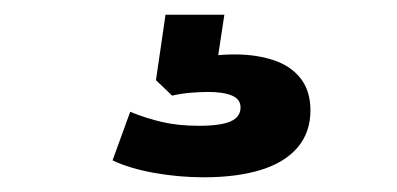

<svg xmlns="http://www.w3.org/2000/svg" viewBox="-20 -40 540 261"><path d="M257 201Q223 201 189.5 195Q156 189 133 178L157 112Q179 121 201 126Q223 131 250 131Q280 131 293.5 125Q307 119 307 106Q307 95 295.5 90Q284 85 263 85Q253 85 240 86Q227 87 214 90L192 69L205 -20H285L273 59L236 43Q250 38 266.5 36Q283 34 299 34Q329 34 352.5 42Q376 50 389 67Q402 84 402 110Q402 140 384.5 160.5Q367 181 334.5 191Q302 201 257 201Z"/></svg>

Font: Nunito Sans 10pt SemiExpanded ExtraBold
Style: Regular
Weight: 800
Width: 6
Designer: Vernon Adams
Foundry: Vernon Adams
Version: Version 3.101;gftools[0.9.27]